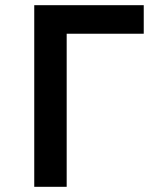

<svg xmlns="http://www.w3.org/2000/svg" viewBox="-20 -720 640 740"><path d="M112 0H237V-590H534V-700H112Z"/></svg>

Font: CommitMono
Style: Bold
Weight: 700
Monospace: yes
Designer: Eigil Nikolajsen
Foundry: Eigil Nikolajsen
Version: Version 1.143